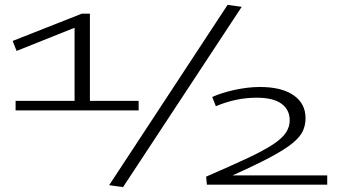

<svg xmlns="http://www.w3.org/2000/svg" viewBox="-20 -758 1438 788"><path d="M44 -305V-344H286V-644L48 -549L32 -590L316 -702H349V-344H549V-305ZM485 10 428 2 914 -738 972 -730ZM829 0 826 -33Q930 -78 997 -109.5Q1064 -141 1101.5 -166Q1139 -191 1154 -214.5Q1169 -238 1169 -264Q1169 -308 1135 -332.5Q1101 -357 1034 -357Q948 -357 866 -322L851 -360Q891 -378 945 -389.5Q999 -401 1047 -401Q1136 -401 1185 -367Q1234 -333 1234 -273Q1234 -244 1222.5 -219.5Q1211 -195 1179.5 -169.5Q1148 -144 1089 -112.5Q1030 -81 934 -38H1323V0Z"/></svg>

Font: Georama ExtraExtended Light
Style: Regular
Weight: 300
Width: 8
Designer: Jean-Baptiste Levee
Foundry: Production Type
Version: Version 1.000